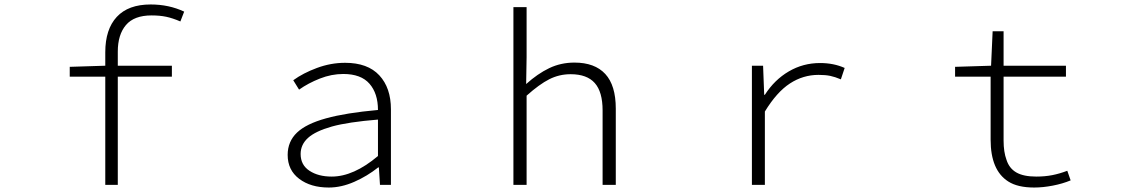

<svg xmlns="http://www.w3.org/2000/svg" viewBox="-20 -827 5040 859"><path d="M451 -484H292V-528L451 -533V-593Q451 -696 502.5 -751.5Q554 -807 654 -807Q736 -807 804 -775L787 -731Q752 -746 723.5 -752Q695 -758 658 -758Q580 -758 543.5 -715Q507 -672 507 -596V-533H749V-484H507V0H451Z M1267 -134Q1267 -194 1309 -234Q1350 -273 1438.5 -297.5Q1527 -322 1671 -335Q1671 -409 1633 -452.5Q1595 -496 1516 -496Q1463 -496 1411 -475.5Q1359 -455 1318 -426L1292 -468Q1336 -500 1398 -523Q1460 -546 1524 -546Q1625 -546 1677 -490Q1729 -434 1729 -338V0H1680L1675 -78H1672Q1623 -39 1565 -13.5Q1507 12 1451 12Q1370 12 1318.5 -27Q1267 -66 1267 -134ZM1671 -129V-292Q1537 -281 1465 -261Q1391 -240 1358 -210Q1325 -180 1325 -138Q1325 -89 1364.5 -63Q1404 -37 1464 -37Q1562 -37 1671 -129Z M2277 -795H2336V-571L2334 -451Q2385 -497 2437 -522Q2489 -547 2550 -547Q2641 -547 2688 -496Q2735 -445 2735 -341V0H2676V-333Q2676 -416 2641 -455.5Q2606 -495 2533 -495Q2482 -495 2437.5 -472.5Q2393 -450 2336 -399V0H2277Z M3344 -533H3394L3399 -403H3402Q3445 -470 3509 -507.5Q3573 -545 3649 -545Q3710 -545 3759 -523L3742 -472Q3716 -483 3694.5 -487.5Q3673 -492 3642 -492Q3573 -492 3514 -453.5Q3455 -415 3402 -328V0H3344Z M4491 -15Q4412 -65 4412 -202V-484H4253V-528L4414 -533L4421 -687H4470V-533H4749V-484H4470V-198Q4470 -147 4483 -112Q4495 -74 4527 -55.5Q4559 -37 4616 -37Q4655 -37 4688 -43.5Q4721 -50 4755 -63L4770 -20Q4734 -5 4690 3.5Q4646 12 4607 12Q4533 12 4491 -15Z"/></svg>

Font: Merged Yaku Han JP Light
Style: Regular
Weight: 300
Designer: Ryoko NISHIZUKA 西塚涼子 (kana, bopomofo & ideographs); Paul D. Hunt (Latin, Greek & Cyrillic); Sandoll Communications 산돌커뮤니
Foundry: Adobe
Version: Version 2.004